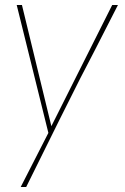

<svg xmlns="http://www.w3.org/2000/svg" viewBox="-20 -550 500 770"><path d="M85 200H63L174 -17L47 -530H68L186 -44L430 -530H453Q339 -306 302 -236Q242 -118 85 200Z"/></svg>

Font: Tanohe Sans Thin
Style: Italic
Weight: 100
Designer: Village Type and Design LLC & Cristiano Sobral
Foundry: Cooper Hewitt Smithsonian Design Museum
Version: Version 1.00;September 29, 2021;FontCreator 13.0.0.2655 64-b